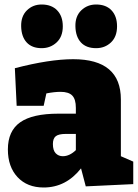

<svg xmlns="http://www.w3.org/2000/svg" viewBox="-20 -818 615 853"><path d="M361 10 340 -70Q273 15 174 15Q101 15 58 -31Q15 -77 15 -154Q15 -236 69.5 -274.5Q124 -313 239 -313H317V-339Q317 -377 301 -393.5Q285 -410 249 -410Q222 -410 186 -403L174 -348H54L46 -515Q200 -555 305 -555Q517 -555 517 -376V-124L572 -100V0ZM215 -178Q215 -150 227.5 -137Q240 -124 259 -124Q289 -124 317 -151V-223H272Q241 -223 228 -213Q215 -203 215 -178ZM407 -604Q363 -604 339.5 -629.5Q316 -655 315 -701Q314 -746 341 -772Q368 -798 407 -798Q451 -798 475.5 -772Q500 -746 500 -701Q500 -655 473 -629.5Q446 -604 407 -604ZM165 -604Q122 -604 98.5 -629.5Q75 -655 74 -701Q73 -746 99.5 -772Q126 -798 165 -798Q209 -798 234 -772Q259 -746 259 -701Q259 -655 231.5 -629.5Q204 -604 165 -604Z"/></svg>

Font: Bitter Black
Style: Regular
Weight: 900
Designer: Sol Matas, and Bitter project Authors
Foundry: Sol Matas
Version: Version 2.001